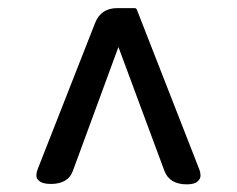

<svg xmlns="http://www.w3.org/2000/svg" viewBox="-20 -745 595 482"><path d="M107.4 -283.2Q85.9 -283.2 77.1 -292Q71.3 -296.9 71.3 -304.2Q71.3 -311.5 74.2 -319.3L218.8 -687.5Q233.4 -724.6 274.4 -724.6H318.4Q321.3 -724.6 323.2 -721.7L480.5 -319.3Q483.4 -311.5 483.4 -304.2Q483.4 -296.9 477.5 -291Q469.7 -282.2 449.2 -282.2Q405.3 -282.2 392.6 -316.4L277.3 -627L163.1 -316.4Q151.4 -283.2 107.4 -283.2Z"/></svg>

Font: TaiwanPearl
Style: Regular
Weight: 400
Version: Version 2.102